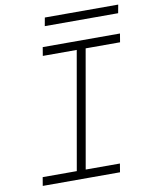

<svg xmlns="http://www.w3.org/2000/svg" viewBox="-92 -907 769 974"><g transform="rotate(-10 293.0 -419.5)"><path d="M48.3 0 55.7 -43.9H231.4L337.9 -649.4H163.1L170.4 -693.4H568.4L561 -649.4H383.8L277.3 -43.9H453.6L446.3 0ZM199.2 -796.4 207 -839.4H585L577.1 -796.4Z"/></g></svg>

Font: Cascadia Mono NF ExtraLight
Style: Italic
Weight: 200
Italic angle: -10°
Monospace: yes
Designer: Aaron Bell
Foundry: Saja Typeworks
Version: Version 2404.023; ttfautohint (v1.8.4)